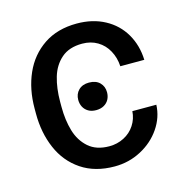

<svg xmlns="http://www.w3.org/2000/svg" viewBox="-87 -618 684 710"><g transform="rotate(-15 255.5 -263.5)"><path d="M254.9 -314.5Q281.2 -314.5 295.9 -299.8Q310.5 -285.2 310.5 -262.7Q310.5 -248 304.2 -235.8Q297.9 -223.6 285.2 -216.3Q272.5 -209 254.9 -209Q237.3 -209 225.1 -216.3Q212.9 -223.6 206.5 -235.8Q200.2 -248 200.2 -262.7Q200.2 -285.2 214.8 -299.8Q229.5 -314.5 254.9 -314.5ZM36.1 -253.9V-273.4Q36.1 -347.7 62.5 -407.2Q88.9 -466.8 141.1 -502Q193.4 -537.1 267.6 -537.1Q328.1 -537.1 374.5 -512.2Q420.9 -487.3 446.8 -442.9Q472.7 -398.4 474.6 -342.8H382.8Q380.9 -376 366.2 -402.8Q351.6 -429.7 326.2 -444.8Q300.8 -460 267.6 -460Q217.8 -460 188 -434.1Q158.2 -408.2 146 -366.7Q133.8 -325.2 133.8 -273.4V-253.9Q133.8 -203.1 146 -161.6Q158.2 -120.1 188 -93.8Q217.8 -67.4 267.6 -67.4Q297.9 -67.4 323.7 -80.6Q349.6 -93.8 365.2 -117.7Q380.9 -141.6 382.8 -170.9H474.6Q472.7 -123 444.3 -81.5Q416 -40 369.1 -15.1Q322.3 9.8 267.6 9.8Q192.4 9.8 140.1 -25.4Q87.9 -60.5 62 -120.6Q36.1 -180.7 36.1 -253.9Z"/></g></svg>

Font: Pretendard GOV Variable
Style: Regular
Weight: 400
Designer: Base glyphs from Inter by Rasmus Andersson; Hangul glyphs from Noto Sans CJK(Source Han Sans) by Jang Soo-young and Kang
Foundry: Kil Hyung-jin
Version: Version 1.307;Glyphs 3.2 (3192)